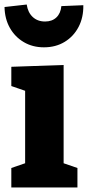

<svg xmlns="http://www.w3.org/2000/svg" viewBox="-25 -828 388 848"><path d="M317 -86V0H25V-86L86 -107V-427L25 -448V-533L256 -541V-107ZM169 -619Q119 -619 80 -642Q41 -665 18.5 -705Q-4 -745 -5 -797L93 -808Q98 -773 119.5 -753Q141 -733 174 -733Q205 -733 224 -751Q243 -769 246 -801L343 -805Q344 -751 322 -709Q300 -667 260.5 -643Q221 -619 169 -619Z"/></svg>

Font: Bitter ExtraBold
Style: Regular
Weight: 800
Designer: Sol Matas, and Bitter project Authors
Foundry: Sol Matas
Version: Version 2.001